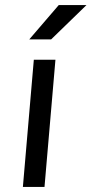

<svg xmlns="http://www.w3.org/2000/svg" viewBox="-20 -735 360 755"><path d="M70 0 113 -500H198L155 0ZM95 -580 211 -715H320L181 -580Z"/></svg>

Font: Share
Style: Italic
Weight: 400
Version: Version 1.002